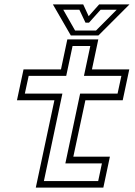

<svg xmlns="http://www.w3.org/2000/svg" viewBox="-20 -857 616 877"><path d="M143.5 0 228.5 -399H57.5L87.5 -540H258.5L287.5 -677H429L400 -540H570.5L540.5 -399H370L315 -141.5H482L452 0ZM180.5 -30H428.5L445.5 -110.5H278.5L346 -429.5H517L534.5 -510.5H363.5L392.5 -647H311.5L282.5 -510.5H111L93.5 -429.5H265ZM303.5 -695 221.5 -837H360L385 -783L433 -837H571.5L429.5 -695ZM323 -717.5H418.5L513 -812.5H439.5L386.5 -753.5H370.5L342.5 -812.5H269Z"/></svg>

Font: Tourney Expanded Light
Style: Italic
Weight: 300
Width: 7
Italic angle: -12°
Designer: Tyler Finck
Foundry: Etcetera Type Co
Version: Version 1.010; ttfautohint (v1.8.3)